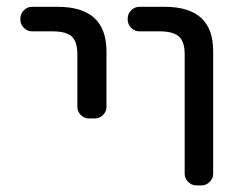

<svg xmlns="http://www.w3.org/2000/svg" viewBox="-20 -567 714 566"><path d="M74.2 -474.6Q60.5 -474.6 50.3 -484.9Q40 -495.1 40 -509.8V-511.7Q40 -526.4 50.3 -536.6Q60.5 -546.9 74.2 -546.9H150.4Q293 -546.9 293.9 -417V-252Q293.9 -238.3 283.7 -228Q273.4 -217.8 259.8 -217.8H242.2Q228.5 -217.8 218.3 -228Q208 -238.3 208 -252V-407.2Q208 -444.3 191.4 -459.5Q174.8 -474.6 133.8 -474.6ZM390.6 -474.6Q377 -474.6 366.7 -484.9Q356.4 -495.1 356.4 -509.8V-511.7Q356.4 -526.4 366.7 -536.6Q377 -546.9 390.6 -546.9H465.8Q608.4 -546.9 608.4 -417V-54.7Q608.4 -41 598.1 -30.8Q587.9 -20.5 574.2 -20.5H558.6Q544.9 -20.5 534.7 -30.8Q524.4 -41 524.4 -54.7V-407.2Q524.4 -444.3 507.3 -459.5Q490.2 -474.6 450.2 -474.6Z"/></svg>

Font: Gen Jyuu GothicL Regular
Style: Regular
Weight: 400
Designer: [Source Han Sans]
Ryoko NISHIZUKA  (kana & ideographs); Paul D. Hunt (Latin, Greek & Cyrillic); Wenlong ZHANG  (bopomofo
Version: Version 1.002.20150607